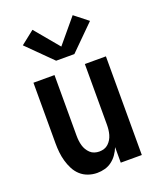

<svg xmlns="http://www.w3.org/2000/svg" viewBox="-143 -856 787 951"><g transform="rotate(-20 250.0 -380.0)"><path d="M204 8Q180 8 157 0Q134 -8 116.5 -24Q99 -40 88 -61.5Q77 -83 70.5 -106Q64 -129 61.5 -152.5Q59 -176 59 -200V-520H170V-200Q170 -187 171.5 -174Q173 -161 176.5 -148.5Q180 -136 186.5 -125Q193 -114 202.5 -105Q212 -96 224.5 -92Q237 -88 250 -88Q263 -88 275.5 -92Q288 -96 297.5 -105Q307 -114 313.5 -125Q320 -136 323.5 -148.5Q327 -161 328.5 -174Q330 -187 330 -200V-520H441V0H330V-82Q322 -62 310 -45Q298 -28 281.5 -15.5Q265 -3 245 2.5Q225 8 204 8ZM202 -584 73 -712 144 -768 250 -641 356 -768 427 -712 298 -584Z"/></g></svg>

Font: Iosevka SS08 Regular
Style: Bold
Weight: 700
Monospace: yes
Designer: Belleve Invis
Foundry: Belleve Invis
Version: Version 16.3.4; ttfautohint (v1.8.4)